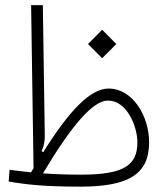

<svg xmlns="http://www.w3.org/2000/svg" viewBox="-20 -713 626 735"><path d="M288.1 1.5C474.1 1.5 550.8 -47.4 550.8 -168C550.8 -268.6 488.3 -374 395.5 -374C327.6 -374 246.6 -292.5 145.5 -130.4L139.2 -134.3C148.9 -155.8 151.9 -173.3 151.4 -197.3L144 -693.4H99.1L108.4 -68.8C105 -64 102.1 -58.6 99.1 -53.2C69.3 -56.2 42.5 -59.6 16.6 -63L13.2 -18.1C81.1 -6.3 152.3 1.5 288.1 1.5ZM144.5 -49.3C254.4 -233.9 336.4 -328.1 393.1 -328.1C465.8 -328.1 505.9 -229.5 505.9 -168C505.9 -79.6 453.6 -44.4 289.6 -44.4C232.4 -44.4 185.5 -46.4 144.5 -49.3ZM371.1 -490.2 425.3 -544.4 371.1 -599.1 316.9 -544.4Z"/></svg>

Font: Cascadia Mono PL ExtraLight
Style: Regular
Weight: 200
Monospace: yes
Designer: Aaron Bell
Foundry: Saja Typeworks
Version: Version 2404.023